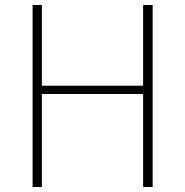

<svg xmlns="http://www.w3.org/2000/svg" viewBox="-20 -746 738 766"><path d="M110 0V-726H147V-404H551V-726H589V0H551V-371H147V0Z"/></svg>

Font: Noto Sans TC
Style: Regular
Weight: 100
Designer: Ryoko NISHIZUKA 西塚涼子 (kana, bopomofo & ideographs); Paul D. Hunt (Latin, Greek & Cyrillic); Sandoll Communications 산돌커뮤니
Foundry: Adobe
Version: Version 2.004;hotconv 1.0.118;makeotfexe 2.5.65603